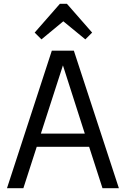

<svg xmlns="http://www.w3.org/2000/svg" viewBox="-20 -999 668 1019"><path d="M255 -730H372L611 0H524L453 -220H175L104 0H17ZM314 -652 197 -290H430ZM200 -790 164 -826 298 -979H335L469 -826L433 -790L316 -886Z"/></svg>

Font: Sintony
Style: Regular
Weight: 400
Version: Version 001.001